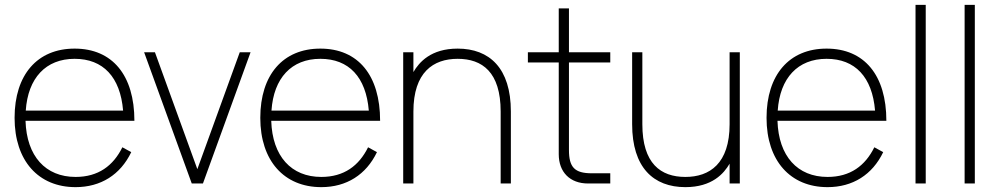

<svg xmlns="http://www.w3.org/2000/svg" viewBox="-20 -755 4111 790"><path d="M291 -27C167.5 -27 89.5 -112 85 -258H533C533 -445.5 442.5 -555 287 -555C133.5 -555 40 -447.5 40 -270C40 -93.5 138 15 291 15C394.5 15 475.5 -36 520 -129L483.5 -149C446 -73 384.5 -27 291 -27ZM86 -300C95 -434 168.5 -513 287 -513C404.5 -513 475 -438 486.5 -300Z M815 0 1011 -540H966.5L792 -59L617.5 -540H573L769 0Z M1302 -27C1178.5 -27 1100.5 -112 1096 -258H1544C1544 -445.5 1453.5 -555 1298 -555C1144.5 -555 1051 -447.5 1051 -270C1051 -93.5 1149 15 1302 15C1405.5 15 1486.5 -36 1531 -129L1494.5 -149C1457 -73 1395.5 -27 1302 -27ZM1097 -300C1106 -434 1179.5 -513 1298 -513C1415.5 -513 1486 -438 1497.5 -300Z M2040 0H2082V-296C2082 -474.5 1994 -555 1863 -555C1753 -555 1704.5 -499 1681 -458.5V-540H1639V0H1681V-296C1681 -458 1763 -513 1863 -513C1964.5 -513 2040 -458 2040 -296Z M2152 -498H2279V-120.5C2279 -46.5 2325.5 0 2399.5 0H2491V-42H2415C2344.5 -42 2321 -66.5 2321 -138V-498H2491V-540H2321V-720.5H2279V-540H2152Z M2623 -540H2581V-244C2581 -65.5 2669 15 2800 15C2910 15 2958.5 -41 2982 -81.5V0H3024V-540H2982V-244C2982 -82 2900 -27 2800 -27C2698.5 -27 2623 -82 2623 -244Z M3385 -27C3261.5 -27 3183.5 -112 3179 -258H3627C3627 -445.5 3536.5 -555 3381 -555C3227.5 -555 3134 -447.5 3134 -270C3134 -93.5 3232 15 3385 15C3488.5 15 3569.5 -36 3614 -129L3577.5 -149C3540 -73 3478.5 -27 3385 -27ZM3180 -300C3189 -434 3262.5 -513 3381 -513C3498.5 -513 3569 -438 3580.5 -300Z M3789 0V-735H3747V0Z M3991 0V-735H3949V0Z"/></svg>

Font: Vela Sans ExtLt
Style: Regular
Weight: 200
Designer: Principal design: Mikhail Sharanda - project Manrope.
Design modification: Ravid Balaliev
Foundry: Mikhail Sharanda
Version: Version 1.001